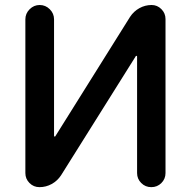

<svg xmlns="http://www.w3.org/2000/svg" viewBox="-20 -774 765 772"><path d="M645.5 -78.1Q645.5 -54.7 628.9 -38.1Q612.3 -21.5 588.4 -21.5Q564.5 -21.5 547.9 -38.1Q531.2 -54.7 531.2 -78.1V-546.9Q531.2 -548.8 529.3 -549.3Q527.3 -549.8 526.4 -548.8L225.6 -69.3Q210.9 -46.9 188 -34.2Q165 -21.5 138.7 -21.5Q115.2 -21.5 98.6 -38.1Q82 -54.7 82 -78.1V-696.3Q82 -719.7 99.1 -736.8Q116.2 -753.9 139.6 -753.9Q163.1 -753.9 180.2 -736.8Q197.3 -719.7 197.3 -696.3V-227.5Q197.3 -225.6 199.2 -225.1Q201.2 -224.6 202.1 -225.6L502.9 -706.1Q517.6 -728.5 540.5 -741.2Q563.5 -753.9 589.8 -753.9Q612.3 -753.9 628.9 -737.3Q645.5 -720.7 645.5 -697.3Z"/></svg>

Font: Gen Jyuu GothicX Medium
Style: Regular
Weight: 500
Designer: Ryoko NISHIZUKA (kana &amp; ideographs); Paul D. Hunt (Latin, Greek &amp; Cyrillic); Wenlong ZHANG (bopomofo); Sandoll C
Version: Version 1.058.20140828